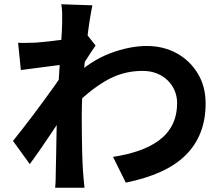

<svg xmlns="http://www.w3.org/2000/svg" viewBox="-20 -831 1040 902"><path d="M511 -94Q577 -104 632 -123Q687 -142 727.5 -172Q768 -202 790 -245.5Q812 -289 812 -348Q812 -377 801 -404Q790 -431 768.5 -452.5Q747 -474 717 -486Q687 -498 649 -498Q554 -498 472 -448.5Q390 -399 317 -321V-463Q407 -547 498.5 -581Q590 -615 670 -615Q747 -615 809.5 -581Q872 -547 909 -486Q946 -425 946 -345Q946 -269 922 -208Q898 -147 851 -101Q804 -55 734 -23.5Q664 8 571 27ZM284 -528Q268 -527 243 -523.5Q218 -520 189.5 -516.5Q161 -513 132 -509Q103 -505 78 -502L65 -630Q87 -629 106.5 -629.5Q126 -630 152 -631Q176 -633 209.5 -636.5Q243 -640 277.5 -645Q312 -650 342 -656Q372 -662 389 -668L429 -617Q420 -605 408.5 -587Q397 -569 385 -550.5Q373 -532 364 -518L305 -330Q289 -307 265.5 -272Q242 -237 216 -198Q190 -159 165 -123Q140 -87 120 -60L41 -169Q60 -193 85 -224.5Q110 -256 136.5 -291.5Q163 -327 189 -362.5Q215 -398 237.5 -429.5Q260 -461 275 -484L277 -510ZM272 -721Q272 -743 272 -765.5Q272 -788 268 -811L414 -806Q409 -783 402 -739.5Q395 -696 388.5 -640Q382 -584 376.5 -522.5Q371 -461 367.5 -400Q364 -339 364 -286Q364 -245 364.5 -203Q365 -161 366 -117Q367 -73 370 -26Q371 -13 373 10.5Q375 34 377 51H239Q241 34 241.5 11.5Q242 -11 242 -23Q243 -72 244 -114Q245 -156 245.5 -203Q246 -250 248 -312Q249 -335 251 -370.5Q253 -406 255.5 -448.5Q258 -491 261 -535Q264 -579 266.5 -617.5Q269 -656 270.5 -683.5Q272 -711 272 -721Z"/></svg>

Font: Farlight84_Sys_V01
Style: Bold
Weight: 700
Designer: Monotype Design Team, Nadine Chahine and Nizar Qandah
Foundry: Monotype Imaging Inc.
Version: Version 2.004;October 31, 2024;FontCreator 14.0.0.2814 64-bi